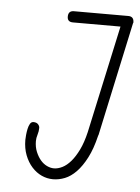

<svg xmlns="http://www.w3.org/2000/svg" viewBox="-45 -586 450 615"><g transform="rotate(5 180.5 -279.0)"><path d="M168 -514Q150 -514 150 -531Q150 -550 168 -550H343Q361 -550 361 -531Q361 -529 360 -528L281 -161L280 -160V-159Q270 -117 255 -88Q240 -59 222.5 -41Q205 -23 186 -15.5Q167 -8 148 -8Q129 -8 111.5 -16Q94 -24 80 -39.5Q66 -55 57.5 -77Q49 -99 49 -126Q49 -132 50 -142Q51 -152 53 -161.5Q55 -171 59 -178Q63 -185 70 -185Q80 -185 85 -179.5Q90 -174 90 -168Q90 -157 86.5 -146Q83 -135 83 -125Q83 -106 89.5 -90.5Q96 -75 105 -64.5Q114 -54 125.5 -48.5Q137 -43 148 -43Q161 -43 175 -50Q189 -57 202 -72Q215 -87 226.5 -110.5Q238 -134 246 -168L321 -514Z"/></g></svg>

Font: Gruenewald VA
Style: Regular
Weight: 400
Designer: Peter Wiegel
Foundry: Peter Wiegel, nach dem Schriftentwurf von Dr. H. Gr¸newald
Version: Version 0.007